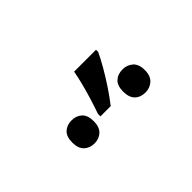

<svg xmlns="http://www.w3.org/2000/svg" viewBox="-17 -1040 612 612"><g transform="rotate(-45 288.5 -734.0)"><path d="M393.1 -837.9V-828.1Q383.3 -807.1 368.4 -781.2Q353.5 -755.4 335.7 -728.5Q317.9 -701.7 299.3 -677.7H252.9V-689Q260.3 -709.5 268.3 -735.4Q276.4 -761.2 283.4 -788.3Q290.5 -815.4 294.4 -837.9ZM178.7 -733.9Q199.7 -733.9 213.4 -721.4Q227.1 -709 227.1 -682.1Q227.1 -655.8 213.4 -642.8Q199.7 -629.9 178.7 -629.9Q157.7 -629.9 144 -642.8Q130.4 -655.8 130.4 -682.1Q130.4 -709 144 -721.4Q157.7 -733.9 178.7 -733.9ZM408.7 -733.9Q428.7 -733.9 443.1 -721.4Q457.5 -709 457.5 -682.1Q457.5 -655.8 443.1 -642.8Q428.7 -629.9 408.7 -629.9Q386.7 -629.9 373.3 -642.8Q359.9 -655.8 359.9 -682.1Q359.9 -709 373.3 -721.4Q386.7 -733.9 408.7 -733.9Z"/></g></svg>

Font: Open Sans Medium
Style: Regular
Weight: 500
Designer: Monotype Design Team
Foundry: Monotype Imaging Inc.
Version: Version 3.000